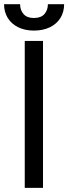

<svg xmlns="http://www.w3.org/2000/svg" viewBox="-41 -904 329 924"><path d="M166 0H78.1V-707H166ZM122.1 -756.8Q79.1 -756.8 46.4 -772.9Q13.7 -789.1 -3.9 -817.9Q-21.5 -846.7 -21.5 -883.8H55.7Q55.7 -855.5 72.3 -836.4Q88.9 -817.4 122.1 -817.4Q156.2 -817.4 172.9 -836.4Q189.5 -855.5 189.5 -883.8H267.6Q267.6 -846.7 250 -817.9Q232.4 -789.1 199.2 -772.9Q166 -756.8 122.1 -756.8Z"/></svg>

Font: WEMIX Pretendard Variable
Style: Regular
Weight: 400
Designer: Base glyphs from Inter by Rasmus Andersson; Hangeul glyphs from Noto Sans CJK(Source Han Sans) by Jang Soo-young and Kan
Foundry: Kil Hyung-jin
Version: Version 1.000;Glyphs 3.2 (3208)